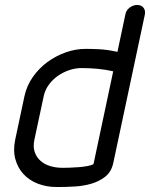

<svg xmlns="http://www.w3.org/2000/svg" viewBox="-20 -750 602 770"><path d="M118 -190Q112 -162 119 -141Q126 -120 142 -105.5Q158 -91 181 -84Q204 -77 231 -77Q241 -77 258.5 -77.5Q276 -78 295 -79.5Q314 -81 330.5 -84Q347 -87 355 -92L434 -464Q404 -471 371.5 -474Q339 -477 307 -477Q282 -477 257 -468.5Q232 -460 211 -445Q190 -430 175 -409Q160 -388 155 -363ZM78 -364Q87 -406 111.5 -441Q136 -476 170 -501Q204 -526 243.5 -540Q283 -554 324 -554Q347 -554 378.5 -552.5Q410 -551 451 -542L483 -693Q486 -709 500 -719.5Q514 -730 530 -730Q547 -730 555.5 -719Q564 -708 561 -692L434 -95Q426 -60 401.5 -41Q377 -22 345.5 -13Q314 -4 279 -2Q244 0 216 0H207Q166 0 131.5 -13.5Q97 -27 74 -52Q51 -77 41.5 -112Q32 -147 41 -190Z"/></svg>

Font: VDS Compensated
Style: Light Italic
Weight: 300
Italic angle: -12°
Designer: artmaker
Foundry: artmaker
Version: Version 1.000 2012 initial release